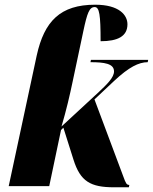

<svg xmlns="http://www.w3.org/2000/svg" viewBox="-20 -790 649 815"><path d="M464 5H527L529 -5C517 -5 514 -12 503 -42L381 -368L465 -447C527 -505 569 -526 607 -526L609 -536H366L364 -526C423 -526 464 -520 464 -487C464 -461 434 -432 400 -400L241 -253C261 -320 277 -389 288 -442L334 -659C350 -734 359 -760 382 -760C402 -760 407 -727 407 -615C480 -615 521 -636 521 -687C521 -726 486 -770 384 -770C236 -770 168 -700 136 -555L17 0H189L239 -238L249 -248L292 -112C321 -20 364 5 464 5Z"/></svg>

Font: Noto Serif Display Condensed Black
Style: Italic
Weight: 900
Width: 3
Italic angle: -12°
Designer: Monotype Design Team
Foundry: Monotype Imaging Inc.
Version: Version 2.009